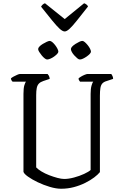

<svg xmlns="http://www.w3.org/2000/svg" viewBox="-20 -1158 754 1178"><path d="M355 0Q324 0 285.5 -11.5Q247 -23 211.5 -40Q176 -57 151.5 -74.5Q127 -92 124 -104V-582Q124 -617 129.5 -635Q135 -653 140 -657H57Q54 -660 51 -664.5Q48 -669 47 -677Q52 -682 63 -688Q74 -694 85.5 -699Q97 -704 102 -704H272Q276 -700 280 -693Q284 -686 285 -674L246 -661Q228 -655 218.5 -645Q209 -635 205.5 -618Q202 -601 202 -574V-131Q213 -119 234.5 -106Q256 -93 282 -83Q308 -73 332.5 -66.5Q357 -60 374 -60Q401 -60 434.5 -69Q468 -78 496 -91Q524 -104 536 -115V-582Q536 -613 541.5 -632.5Q547 -652 552 -657H471Q468 -661 465 -665.5Q462 -670 462 -677Q467 -682 478 -688.5Q489 -695 500.5 -699.5Q512 -704 516 -704H663Q666 -700 670 -692Q674 -684 674 -674L635 -661Q617 -656 608 -646Q599 -636 596 -618Q593 -600 593 -570V-102Q581 -87 558 -69.5Q535 -52 503 -36Q471 -20 433.5 -10Q396 0 355 0ZM470 -793Q463 -793 454 -800.5Q445 -808 435.5 -818.5Q426 -829 420.5 -839.5Q415 -850 415 -857Q415 -864 423 -872.5Q431 -881 443 -888.5Q455 -896 466.5 -901.5Q478 -907 485 -907Q492 -907 501 -899Q510 -891 518.5 -880.5Q527 -870 532.5 -859Q538 -848 538 -841Q538 -835 530.5 -827Q523 -819 511.5 -811Q500 -803 489 -798Q478 -793 470 -793ZM269 -793Q263 -793 254 -800Q245 -807 236 -818Q227 -829 220.5 -839.5Q214 -850 214 -857Q214 -864 222 -872.5Q230 -881 242.5 -888.5Q255 -896 267 -901.5Q279 -907 285 -907Q292 -907 301 -899.5Q310 -892 318.5 -881Q327 -870 332.5 -859Q338 -848 338 -841Q338 -835 330.5 -827Q323 -819 312 -811Q301 -803 289 -798Q277 -793 269 -793ZM377 -965Q364 -965 345.5 -982Q327 -999 299.5 -1033Q272 -1067 232 -1117Q235 -1123 241 -1129Q247 -1135 256 -1138L377 -1041L496 -1138Q505 -1135 511.5 -1129.5Q518 -1124 520 -1118Q479 -1066 451.5 -1031.5Q424 -997 406.5 -981Q389 -965 377 -965Z"/></svg>

Font: Texturina Medium 12pt ExtraLight
Style: Regular
Weight: 250
Version: Version 1.002